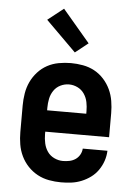

<svg xmlns="http://www.w3.org/2000/svg" viewBox="-55 -810 609 860"><g transform="rotate(5 250.0 -380.0)"><path d="M252 8Q225 8 197.5 3Q170 -2 146 -15Q122 -28 103 -48Q84 -68 72 -93Q60 -118 55.5 -145.5Q51 -173 51 -200V-320Q51 -347 55.5 -374.5Q60 -402 71.5 -426.5Q83 -451 101.5 -471.5Q120 -492 144 -505Q168 -518 195.5 -523Q223 -528 250 -528Q277 -528 304.5 -523Q332 -518 356 -505Q380 -492 398.5 -471.5Q417 -451 428.5 -426.5Q440 -402 444.5 -374.5Q449 -347 449 -320V-212H162V-200Q162 -180 166.5 -159.5Q171 -139 182.5 -122.5Q194 -106 213 -97Q232 -88 252 -88Q267 -88 281.5 -91Q296 -94 308 -102Q320 -110 327.5 -123Q335 -136 336 -151H447Q446 -127 438.5 -105Q431 -83 417.5 -63.5Q404 -44 385 -30Q366 -16 344 -7Q322 2 299 5Q276 8 252 8ZM162 -308H338V-320Q338 -340 334 -360Q330 -380 318.5 -397Q307 -414 288.5 -423Q270 -432 250 -432Q230 -432 211.5 -423Q193 -414 181.5 -397Q170 -380 166 -360Q162 -340 162 -320ZM263 -577 127 -712 198 -768 321 -623Z"/></g></svg>

Font: Iosevka Curly
Style: Bold
Weight: 700
Monospace: yes
Designer: Belleve Invis
Foundry: Belleve Invis
Version: Version 22.1.2; ttfautohint (v1.8.4)